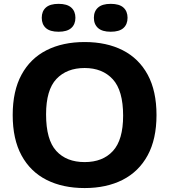

<svg xmlns="http://www.w3.org/2000/svg" viewBox="-20 -968 880 998"><path d="M420 9.5Q306 9.5 222 -33Q138 -75.5 92 -160Q46 -244.5 46 -370Q46 -495.5 92 -580Q138 -664.5 222 -707Q306 -749.5 420 -749.5Q534 -749.5 618 -706.8Q702 -664 747.8 -579.5Q793.5 -495 793.5 -370Q793.5 -245 747.5 -160.5Q701.5 -76 617.5 -33.2Q533.5 9.5 420 9.5ZM420 -125.5Q514 -125.5 567 -183.2Q620 -241 620 -366.5Q620 -497.5 566.2 -556Q512.5 -614.5 420 -614.5Q327 -614.5 273.2 -557.5Q219.5 -500.5 219.5 -373.5Q219.5 -241.5 272.5 -183.5Q325.5 -125.5 420 -125.5ZM555.5 -803Q511.5 -803 489.8 -822.2Q468 -841.5 468 -875.5Q468 -909.5 489.8 -928.8Q511.5 -948 555.5 -948Q600 -948 621.5 -928.8Q643 -909.5 643 -875.5Q643 -841.5 621.5 -822.2Q600 -803 555.5 -803ZM284.5 -803Q240 -803 218.5 -822.2Q197 -841.5 197 -875.5Q197 -909.5 218.5 -928.8Q240 -948 284.5 -948Q328.5 -948 350.2 -928.8Q372 -909.5 372 -875.5Q372 -841.5 350.2 -822.2Q328.5 -803 284.5 -803Z"/></svg>

Font: Encode Sans SemiExpanded SemiExpanded
Style: Bold
Weight: 700
Width: 6
Designer: Multiple Designers
Foundry: Impallari Type
Version: Version 3.000; ttfautohint (v1.8.3) -l 8 -r 50 -G 200 -x 14 